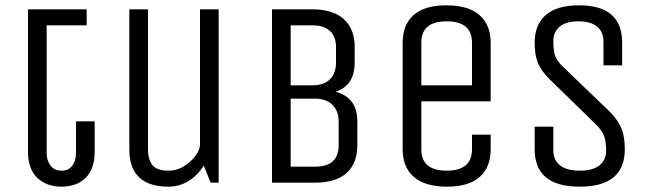

<svg xmlns="http://www.w3.org/2000/svg" viewBox="-20 -685 2443 720"><path d="M85 -650H305V-590H155V-111Q155 -83 169.5 -64Q184 -45 210.5 -45Q237 -45 251 -63.5Q265 -82 265 -111V-230H335V-115Q335 -52 301.5 -18.5Q268 15 211 15Q154 15 119.5 -18.5Q85 -52 85 -115Z M465 -125V-650H535V-125Q535 -87 551.5 -66Q568 -45 612 -45Q656 -45 693 -79Q730 -113 730 -145V-650H800V0H770L744 -64Q722 -28 687.5 -6.5Q653 15 612 15Q465 15 465 -125Z M1000 -650H1151Q1229 -650 1269.5 -613Q1310 -576 1310 -510V-450Q1310 -365 1239 -341Q1320 -319 1320 -230V-140Q1320 -73 1280 -36.5Q1240 0 1161 0H1000ZM1250 -140V-230Q1250 -268 1227 -291.5Q1204 -315 1161 -315H1070V-60H1161Q1250 -60 1250 -140ZM1240 -450V-510Q1240 -548 1217 -569Q1194 -590 1151 -590H1070V-365H1151Q1195 -365 1217.5 -388Q1240 -411 1240 -450Z M1750 -125V-180H1820V-125Q1820 -58 1779 -21.5Q1738 15 1656 15Q1574 15 1532 -21.5Q1490 -58 1490 -125V-525Q1490 -592 1531 -628.5Q1572 -665 1654 -665Q1736 -665 1778 -628.5Q1820 -592 1820 -525V-305H1560V-125Q1560 -45 1655 -45Q1750 -45 1750 -125ZM1560 -525V-365H1750V-525Q1750 -605 1655 -605Q1560 -605 1560 -525Z M2323 -125Q2323 15 2154 15Q1985 15 1985 -125V-210H2055V-121Q2055 -85 2080 -65Q2105 -45 2154 -45Q2203 -45 2228 -65Q2253 -85 2253 -119.5Q2253 -154 2245.5 -174.5Q2238 -195 2215 -218L2039 -390Q2008 -421 1996.5 -450.5Q1985 -480 1985 -525Q1985 -592 2026.5 -628.5Q2068 -665 2152 -665Q2313 -665 2313 -525V-440H2243V-529Q2243 -565 2219.5 -585Q2196 -605 2149 -605Q2102 -605 2078.5 -585Q2055 -565 2055 -530Q2055 -495 2062 -475Q2069 -455 2093 -433L2272 -261Q2301 -229 2312 -199.5Q2323 -170 2323 -125Z"/></svg>

Font: Unica One
Style: Regular
Weight: 400
Designer: Eduardo Rodriguez Tunni
Foundry: Eduardo Rodriguez Tunni
Version: Version 1.001